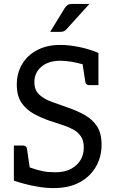

<svg xmlns="http://www.w3.org/2000/svg" viewBox="-20 -955 585 983"><path d="M255 8Q217 8 177.5 1.5Q138 -5 104.5 -14Q71 -23 51 -30V-210H97Q115 -210 118 -194L132 -98Q171 -84 199 -78.5Q227 -73 263 -73Q330 -73 369.5 -108.5Q409 -144 409 -200Q409 -235 394 -257Q379 -279 354 -292.5Q329 -306 298.5 -315.5Q268 -325 236 -336Q195 -350 155.5 -371Q116 -392 91 -427.5Q66 -463 66 -522Q66 -581 93.5 -627Q121 -673 171 -699Q221 -725 289 -725Q332 -725 384.5 -714.5Q437 -704 484 -684V-519H438Q420 -519 417 -535L403 -626Q338 -644 289 -644Q228 -644 192 -613.5Q156 -583 156 -535Q156 -493 181.5 -470Q207 -447 246.5 -433Q286 -419 328 -404Q375 -388 414 -366Q453 -344 476.5 -308.5Q500 -273 500 -214Q500 -151 470.5 -100.5Q441 -50 386.5 -21Q332 8 255 8ZM237 -792 311 -913Q318 -924 326.5 -929.5Q335 -935 351 -935H438L321 -806Q310 -792 290 -792Z"/></svg>

Font: Aleo
Style: Regular
Weight: 400
Designer: Alessio Laiso
Foundry: Alessio Laiso
Version: Version 2.001; ttfautohint (v1.8.4.7-5d5b);gftools[0.9.29]